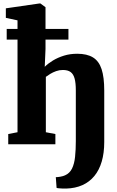

<svg xmlns="http://www.w3.org/2000/svg" viewBox="-20 -840 682 1118"><path d="M365 258Q359.5 258.5 347.5 258Q335.5 257.5 324.2 256.5Q313 255.5 309.5 254L305 191.5Q313.5 192 330.8 189Q348 186 358.5 181Q386 169 399.5 141.2Q413 113.5 417.2 72.5Q421.5 31.5 421.5 -18.5V-313.5Q421.5 -356.5 414.5 -382.5Q407.5 -408.5 391.2 -420.5Q375 -432.5 346 -432.5Q325.5 -432.5 306.8 -425.8Q288 -419 272.8 -409.8Q257.5 -400.5 247 -392.5V-70L302.5 -59.5V0H28V-59.5L82 -70V-721.5L14 -736V-791.5L211 -820H215L245 -798V-555L240.5 -451Q260 -470.5 288.5 -487.8Q317 -505 352.5 -516Q388 -527 429.5 -527Q486.5 -527 521.2 -505.8Q556 -484.5 571.5 -437.5Q587 -390.5 587 -313V-13Q587 50.5 572.5 100.2Q558 150 529.5 184.8Q501 219.5 459.8 238Q418.5 256.5 365 258ZM19 -609.5V-671.5H378.5V-609.5Z"/></svg>

Font: Merriweather 36pt Black
Style: Regular
Weight: 900
Version: Version 2.100